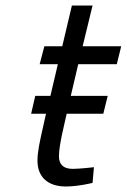

<svg xmlns="http://www.w3.org/2000/svg" viewBox="-20 -668 460 697"><path d="M420 -500H280L316 -648H241L206 -500H141L124 -435H190L163 -320H108L93 -255H147L132 -188C125 -156 116 -117 116 -85C116 -26 153 9 219 9C264 9 316 -4 316 -4L321 -61C321 -61 270 -55 244 -55C208 -55 194 -73 194 -101C194 -123 200 -156 206 -184L222 -255H355L371 -320H237L264 -435H404Z"/></svg>

Font: RazerF5
Style: Italic
Weight: 400
Foundry: Razer Inc.
Version: Version 2